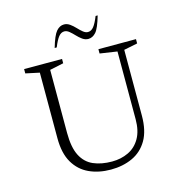

<svg xmlns="http://www.w3.org/2000/svg" viewBox="-122 -955 1022 1076"><g transform="rotate(-15 389.5 -417.0)"><path d="M390 10Q320 10 264.5 -15.5Q209 -41 177 -95.5Q145 -150 145 -238V-618L65 -635V-660H285V-635L205 -618V-252Q205 -168 229.5 -120Q254 -72 300 -52Q346 -32 408 -32Q460 -32 503 -52.5Q546 -73 571 -116.5Q596 -160 596 -227V-620L496 -635V-660H714V-635L635 -619V-238Q635 -150 603 -95.5Q571 -41 515.5 -15.5Q460 10 390 10ZM261 -730Q281 -799 300.5 -821.5Q320 -844 345 -844Q363 -844 379 -832.5Q395 -821 409 -806Q423 -791 437 -779.5Q451 -768 465 -768Q484 -768 498.5 -786Q513 -804 529 -844H541Q521 -774 501.5 -752Q482 -730 457 -730Q439 -730 423 -741.5Q407 -753 393 -768Q379 -783 365 -794.5Q351 -806 337 -806Q318 -806 303.5 -788Q289 -770 273 -730Z"/></g></svg>

Font: Spectral SC ExtraLight
Style: Regular
Weight: 275
Designer: Jean-Baptiste Levee
Foundry: Production Type
Version: Version 2.001